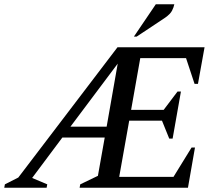

<svg xmlns="http://www.w3.org/2000/svg" viewBox="-40 -882 1012 902"><path d="M-20 0 -17 -16 46 -48 512 -660H921L890 -488H874L834 -609H619L576 -366H729L794 -452H810L771 -231H755L721 -315H567L520 -51H775L860 -189H876L843 0H334L337 -16L420 -56L452 -236H253L111 -46L182 -16L179 0ZM291 -287H461L513 -583ZM589 -710 692 -862H779Q776 -847 768 -831.5Q760 -816 736 -799L602 -710Z"/></svg>

Font: Spectral Medium
Style: Italic
Weight: 500
Italic angle: -10°
Designer: Jean-Baptiste Levee
Foundry: Production Type
Version: Version 2.001